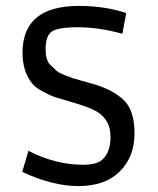

<svg xmlns="http://www.w3.org/2000/svg" viewBox="-20 -615 532 648"><path d="M393 -501Q314 -523 244 -523Q174 -523 154 -508Q134 -493 134 -450Q134 -412 148.5 -397.5Q163 -383 171 -376Q179 -369 198 -361.5Q217 -354 226 -351Q263 -340 293 -332Q360 -313 397 -278Q434 -243 434 -164.5Q434 -86 384.5 -36.5Q335 13 245 13Q201 13 153.5 1Q106 -11 55 -35L76 -106Q167 -59 260 -59Q305 -59 324 -75Q353 -100 353 -153Q353 -219 292 -246Q268 -257 225 -269.5Q182 -282 166.5 -287Q151 -292 125.5 -305.5Q100 -319 88 -334Q56 -374 56 -437Q56 -595 246 -595Q334 -595 406 -571Z"/></svg>

Font: Ruda
Style: Regular
Weight: 400
Designer: Mariela Monsalve, Angelina Sanchez
Foundry: Mariela Monsalve, Angelina Sanchez
Version: Version 1.002